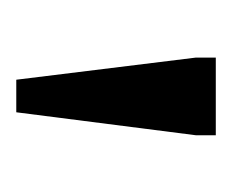

<svg xmlns="http://www.w3.org/2000/svg" viewBox="-44 -666 279 230"><g transform="rotate(90 95.0 -550.5)"><path d="M75 -431 48.5 -646V-670H141.5V-646L114 -431Z"/></g></svg>

Font: Newsreader Text
Style: Regular
Weight: 400
Designer: Hugues Gentile
Foundry: Production Type
Version: Version 1.001